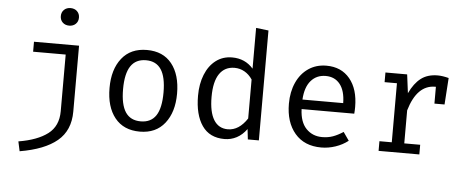

<svg xmlns="http://www.w3.org/2000/svg" viewBox="-59 -924 3118 1286"><g transform="rotate(5 1500.0 -280.5)"><path d="M428 -714Q428 -688 411 -671.5Q394 -655 367 -655Q340 -655 323 -671.5Q306 -688 306 -714Q306 -740 323 -756.5Q340 -773 367 -773Q394 -773 411 -756.5Q428 -740 428 -714ZM445 -84Q445 43 360.5 113.5Q276 184 110 212L96 147Q223 126 292 73.5Q361 21 361 -79V-460H142V-527H445Z M1127 -264Q1127 -140 1067.5 -64.5Q1008 11 900 11Q791 11 732 -62.5Q673 -136 673 -263Q673 -388 732.5 -463Q792 -538 901 -538Q1010 -538 1068.5 -464.5Q1127 -391 1127 -264ZM764 -263Q764 -159 797.5 -108.5Q831 -58 900 -58Q969 -58 1002.5 -108.5Q1036 -159 1036 -264Q1036 -368 1002.5 -418.5Q969 -469 901 -469Q832 -469 798 -418Q764 -367 764 -263Z M1700 -739V0H1626L1618 -69Q1589 -29 1551 -9Q1513 11 1469 11Q1369 11 1318.5 -62Q1268 -135 1268 -263Q1268 -342 1293 -404.5Q1318 -467 1364.5 -502.5Q1411 -538 1474 -538Q1561 -538 1616 -475V-749ZM1359 -263Q1359 -161 1391.5 -108.5Q1424 -56 1486 -56Q1561 -56 1616 -140V-402Q1594 -435 1563 -452.5Q1532 -470 1496 -470Q1430 -470 1394.5 -418Q1359 -366 1359 -263Z M2120 -59Q2159 -59 2191.5 -70.5Q2224 -82 2261 -106L2300 -50Q2263 -21 2215.5 -5Q2168 11 2120 11Q2006 11 1942.5 -63.5Q1879 -138 1879 -263Q1879 -342 1907 -404.5Q1935 -467 1987 -502.5Q2039 -538 2108 -538Q2208 -538 2265.5 -468.5Q2323 -399 2323 -279Q2323 -256 2321 -234H1967Q1970 -147 2012.5 -103Q2055 -59 2120 -59ZM1967 -298H2241Q2240 -381 2205 -425Q2170 -469 2109 -469Q2048 -469 2010 -425.5Q1972 -382 1967 -298Z M2930 -527 2918 -348H2850V-461H2845Q2723 -461 2672 -287V-65H2779V0H2505V-65H2588V-462H2505V-527H2651L2667 -402Q2699 -470 2743.5 -504Q2788 -538 2856 -538Q2888 -538 2930 -527Z"/></g></svg>

Font: FiraDG Mono
Style: Regular
Weight: 400
Designer: Carrois Corporate & Edenspiekermann AG
Foundry: Carrois Corporate GbR & Edenspiekermann AG
Version: Version 3.206